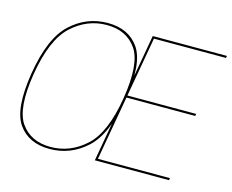

<svg xmlns="http://www.w3.org/2000/svg" viewBox="-97 -818 1160 960"><g transform="rotate(15 483.5 -338.0)"><path d="M229.5 4Q338.5 4 420.8 -71.5Q503 -147 534 -337.5Q564.5 -526.5 511.8 -603.2Q459 -680 350 -680Q241 -680 158.8 -604Q76.5 -528 45.5 -337.5Q15 -148 67.8 -72Q120.5 4 229.5 4ZM231.5 -7Q129.5 -7 78.2 -79.8Q27 -152.5 57 -337.5Q87.5 -522.5 166.8 -595.8Q246 -669 348 -669Q450 -669 501.2 -595.8Q552.5 -522.5 522.5 -337.5Q492.5 -152 413 -79.5Q333.5 -7 231.5 -7ZM464 0H848L850 -11H477L535.5 -344H891.5L893.5 -355H537.5L592 -664H965L967 -675H583Z"/></g></svg>

Font: Anybody Thin
Style: Italic
Weight: 100
Italic angle: -10°
Designer: Tyler Finck
Foundry: Etcetera Type Company
Version: Version 1.114;gftools[0.9.25]